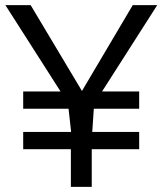

<svg xmlns="http://www.w3.org/2000/svg" viewBox="-20 -725 630 745"><path d="M70 -213V-146H255V0H336V-146H520V-213H338L344 -303H520V-370H376L590 -705H495L298 -372L99 -705H1L215 -370H70V-303H246L256 -213Z"/></svg>

Font: Geom Light
Style: Regular
Weight: 300
Version: Version 1.102